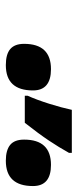

<svg xmlns="http://www.w3.org/2000/svg" viewBox="174 -1052 264 652"><g transform="rotate(90 306.0 -726.0)"><path d="M128.9 -675.8Q128.9 -767.1 214.8 -767.1Q287.1 -767.1 287.1 -706.1Q287.1 -613.8 201.2 -613.8Q164.1 -613.8 146.5 -628.9Q128.9 -644 128.9 -675.8ZM454.1 -675.8Q454.1 -767.1 540 -767.1Q611.8 -767.1 611.8 -706.1Q611.8 -613.8 525.9 -613.8Q490.2 -613.8 472.2 -628.4Q454.1 -643.1 454.1 -675.8ZM305.2 -688Q318.8 -718.3 332.3 -761Q345.7 -803.7 353 -837.9H499V-828.1Q480 -793.9 457.5 -760.3Q435.1 -726.6 397 -678.2H305.2Z"/></g></svg>

Font: Open Sans Extrabold
Style: Italic
Weight: 800
Italic angle: -12°
Foundry: Ascender Corporation
Version: Version 1.10